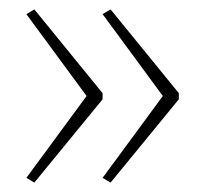

<svg xmlns="http://www.w3.org/2000/svg" viewBox="-20 -483 435 408"><path d="M360 -272V-285L215 -463L198 -453L326 -279L198 -105L215 -95ZM198 -272V-285L53 -463L36 -453L164 -279L36 -105L53 -95Z"/></svg>

Font: Noto Sans Lao UI Cond Thin
Style: Regular
Weight: 100
Width: 3
Designer: Monotype Design Team
Foundry: Monotype Imaging Inc.
Version: Version 2.000